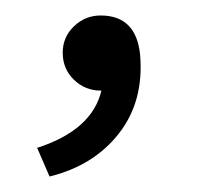

<svg xmlns="http://www.w3.org/2000/svg" viewBox="-20 -109 256 248"><path d="M28 82Q99 59 111 8H110Q90 8 75.5 -6Q61 -20 61 -41Q61 -61 75.5 -75Q90 -89 110 -89Q156 -89 161 -38Q166 22 133.5 63.5Q101 105 44 119Z"/></svg>

Font: Human Sans Light
Style: Regular
Weight: 300
Designer: Tim Radville
Foundry: Continuum
Version: Version 1.000;FEAKit 1.0